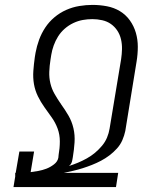

<svg xmlns="http://www.w3.org/2000/svg" viewBox="-20 -763 640 783"><path d="M35 0 42 -43V-58H44L59 -145H119L105 -61Q121 -63 137 -66Q153 -69 169 -75Q185 -81 200 -92.5Q215 -104 218 -120L219 -131Q224 -159 224 -186.5Q224 -214 215 -238.5Q206 -263 191 -284Q176 -305 161 -326Q146 -347 134.5 -370.5Q123 -394 118.5 -420Q114 -446 116 -474Q118 -502 122 -530L125 -548Q130 -575 139.5 -601Q149 -627 164.5 -650.5Q180 -674 202 -692.5Q224 -711 250 -722.5Q276 -734 303.5 -738.5Q331 -743 357 -743Q387 -743 416 -737.5Q445 -732 469 -717.5Q493 -703 509.5 -680Q526 -657 534 -629.5Q542 -602 542 -572Q542 -542 537 -512L491 -229Q487 -210 479 -191.5Q471 -173 457 -157.5Q443 -142 426.5 -129.5Q410 -117 392 -107.5Q374 -98 355 -90.5Q336 -83 317 -77Q298 -71 278.5 -66.5Q259 -62 240 -58H462L453 0ZM261 -86Q280 -92 298 -99.5Q316 -107 334 -117Q352 -127 367.5 -140Q383 -153 396 -168.5Q409 -184 416.5 -202Q424 -220 427 -239L474 -522Q477 -542 477.5 -562.5Q478 -583 473.5 -602.5Q469 -622 458.5 -638Q448 -654 432.5 -665Q417 -676 397 -680.5Q377 -685 357 -685Q337 -685 317.5 -681.5Q298 -678 279 -669Q260 -660 244 -646Q228 -632 217 -614.5Q206 -597 199 -577.5Q192 -558 189 -539L125 -548L189 -539L186 -520Q182 -495 181 -470.5Q180 -446 185.5 -423Q191 -400 202.5 -380Q214 -360 227 -341H228V-340L229 -338Q245 -316 259 -292Q273 -268 279.5 -240Q286 -212 284 -182Q282 -152 277 -122L275 -111Q274 -104 271 -97.5Q268 -91 261 -86Z"/></svg>

Font: Iosevka Light Extended
Style: Italic
Weight: 300
Width: 7
Italic angle: -9°
Monospace: yes
Designer: Belleve Invis
Foundry: Belleve Invis
Version: Version 32.5.0; ttfautohint (v1.8.4)